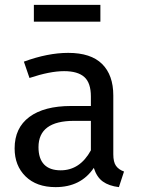

<svg xmlns="http://www.w3.org/2000/svg" viewBox="-20 -756 579 788"><path d="M489 -52 468 12Q427 7 402 -11Q377 -29 365 -67Q312 12 208 12Q130 12 85 -32Q40 -76 40 -147Q40 -231 100.5 -276Q161 -321 272 -321H353V-360Q353 -416 326 -440Q299 -464 243 -464Q185 -464 101 -436L78 -503Q176 -539 260 -539Q353 -539 399 -493.5Q445 -448 445 -364V-123Q445 -91 456 -75.5Q467 -60 489 -52ZM353 -139V-260H284Q138 -260 138 -152Q138 -105 161 -81Q184 -57 229 -57Q308 -57 353 -139ZM119 -667V-736H392V-667Z"/></svg>

Font: Fira Sans
Style: Regular
Weight: 400
Designer: bBox Type GmbH & Carrois Corporate GbR & Edenspiekermann AG
Foundry: bBox Type GmbH & Carrois Corporate GbR & Edenspiekermann AG
Version: Version 4.301